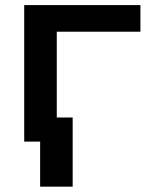

<svg xmlns="http://www.w3.org/2000/svg" viewBox="-20 -548 640 743"><path d="M523.4 -425.3V-528.3H73.7V0H199.7V-425.3ZM261.2 174.3V-93.3H135.3V174.3Z"/></svg>

Font: Roboto Mono SemiBold
Style: Regular
Weight: 600
Monospace: yes
Designer: Google
Version: Version 3.000